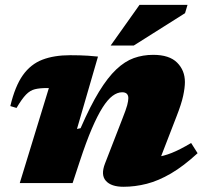

<svg xmlns="http://www.w3.org/2000/svg" viewBox="-20 -736 819 772"><path d="M46.5 -302 21.5 -309.5Q40.5 -389.5 72 -433.8Q103.5 -478 150.5 -496Q197.5 -514 262 -514Q284.5 -514 300.8 -513.5Q317 -513 334 -512Q351 -511 374 -508.5L289.5 -217.5L304 -220.5Q343 -310 378.2 -367.5Q413.5 -425 447.8 -457.2Q482 -489.5 518.2 -502.5Q554.5 -515.5 596 -515.5Q661 -515.5 692.2 -484.2Q723.5 -453 723.5 -406Q723.5 -383.5 716.5 -350.8Q709.5 -318 690 -268.5L603 -43.5L548.5 -104Q580.5 -101.5 609 -104.8Q637.5 -108 670.2 -121Q703 -134 748.5 -161L774.5 -120Q718 -68 667.5 -38.5Q617 -9 570 3Q523 15 476.5 15Q427 15 405.8 -8.8Q384.5 -32.5 402 -78L471.5 -257Q487 -296 491.5 -313.2Q496 -330.5 496 -341.5Q496 -352.5 490 -358.8Q484 -365 471 -365Q452 -365 432.5 -350.5Q413 -336 392.5 -303.8Q372 -271.5 349.2 -218.5Q326.5 -165.5 301 -88L272 0H59.5L176.5 -382Q175 -382 173.2 -382Q171.5 -382 169 -382Q139.5 -382 120.2 -377.2Q101 -372.5 84.5 -355.5Q68 -338.5 46.5 -302ZM425 -553 541 -716.5H734L724 -683L518 -553Z"/></svg>

Font: Newsreader 9pt ExtraBold
Style: Italic
Weight: 800
Italic angle: -17°
Designer: Hugues Gentile
Foundry: Production Type
Version: Version 1.003